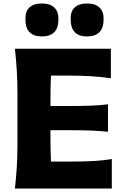

<svg xmlns="http://www.w3.org/2000/svg" viewBox="-20 -1080 715 1100"><path d="M65.4 0Q72.8 -64.5 76.4 -125Q80.1 -185.5 80.1 -260.7V-532.7Q80.1 -610.8 76.4 -672.6Q72.8 -734.4 65.4 -800.8H615.2V-631.8Q564 -639.2 505.4 -643.1Q446.8 -647 367.7 -647H272Q270.5 -612.8 269.8 -577.6Q269 -542.5 269 -502V-472.7H371.1Q443.8 -472.7 496.6 -474.4Q549.3 -476.1 598.6 -482.4V-325.2Q546.9 -330.6 494.1 -332.3Q441.4 -334 370.6 -334H269V-291.5Q269 -253.9 269.8 -220.5Q270.5 -187 272 -154.3H380.9Q447.3 -154.3 506.6 -157Q565.9 -159.7 620.6 -168.9V0ZM478.5 -871.1Q433.6 -871.1 409.2 -894.8Q384.8 -918.5 384.8 -972.7Q384.8 -1017.6 409.4 -1038.8Q434.1 -1060.1 480 -1060.1Q524.9 -1060.1 549.3 -1037.6Q573.7 -1015.1 573.7 -971.7Q573.7 -918.5 548.8 -894.8Q523.9 -871.1 478.5 -871.1ZM219.7 -871.1Q174.8 -871.1 150.1 -894.8Q125.5 -918.5 125.5 -972.7Q125.5 -1017.6 150.4 -1038.8Q175.3 -1060.1 220.7 -1060.1Q265.6 -1060.1 290.3 -1037.6Q314.9 -1015.1 314.9 -971.7Q314.9 -918.5 290 -894.8Q265.1 -871.1 219.7 -871.1Z"/></svg>

Font: Pinar-DS1-FD Bold
Style: Regular
Weight: 700
Designer: Amin Abedi
Version: Version 2.000